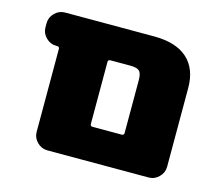

<svg xmlns="http://www.w3.org/2000/svg" viewBox="-80 -622 832 725"><g transform="rotate(15 335.5 -260.0)"><path d="M425 -139V-345Q425 -372 415.5 -381Q406 -390 380 -390H302Q293 -390 293 -381V-139Q293 -130 302 -130H416Q425 -130 425 -139ZM438 -520Q524 -520 568.5 -480Q613 -440 613 -365V-57Q613 -34 596 -17Q579 0 556 0H293H160Q137 0 120 -17Q103 -34 103 -57V-381Q103 -390 94 -390H90Q67 -390 50 -407Q33 -424 33 -447V-463Q33 -486 50 -503Q67 -520 90 -520Z"/></g></svg>

Font: Rounded Mplus 1c Black
Style: Regular
Weight: 900
Version: Version 1.059.20150529